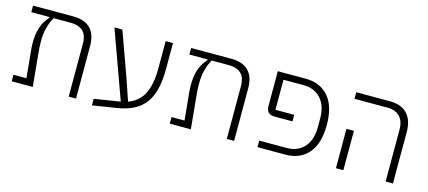

<svg xmlns="http://www.w3.org/2000/svg" viewBox="-51 -1027 3275 1470"><g transform="rotate(15 1586.5 -291.5)"><path d="M62 -52H165L145 -257Q143 -276 142 -292.5Q141 -309 141 -325Q141 -393 155.5 -440.5Q170 -488 193 -517L215 -546V-550H70V-602H388Q480 -602 526 -554.5Q572 -507 572 -416V0H514V-416Q514 -488 479.5 -519Q445 -550 385 -550H247L238 -533Q221 -500 210 -456.5Q199 -413 199 -351Q199 -307 205 -250L229 0H62Z M703 -33 909 -66 715 -602H778L905 -250L963 -80Q1046 -110 1083.5 -184.5Q1121 -259 1121 -387V-602H1179V-397Q1179 -307 1163 -240Q1147 -173 1112.5 -126Q1078 -79 1023.5 -51Q969 -23 892 -11L703 19Z M1315 -52H1418L1398 -257Q1396 -276 1395 -292.5Q1394 -309 1394 -325Q1394 -393 1408.5 -440.5Q1423 -488 1446 -517L1468 -546V-550H1323V-602H1641Q1733 -602 1779 -554.5Q1825 -507 1825 -416V0H1767V-416Q1767 -488 1732.5 -519Q1698 -550 1638 -550H1500L1491 -533Q1474 -500 1463 -456.5Q1452 -413 1452 -351Q1452 -307 1458 -250L1482 0H1315Z M2010 -52H2227Q2315 -52 2366 -109Q2417 -166 2417 -266V-336Q2417 -436 2366 -493Q2315 -550 2227 -550H2069V-312H2218V-260H2074Q2042 -260 2026 -277.5Q2010 -295 2010 -324V-602H2232Q2346 -602 2412.5 -526Q2479 -450 2479 -301Q2479 -152 2412.5 -76Q2346 0 2232 0H2010Z M3026 -410Q3026 -479 2991 -514.5Q2956 -550 2894 -550H2632V-602H2897Q2990 -602 3037 -551.5Q3084 -501 3084 -407V0H3026ZM2632 -312H2691V0H2632Z"/></g></svg>

Font: IBM Plex Sans Hebrew Light
Style: Regular
Weight: 300
Designer: Mike Abbink, Paul van der Laan, Pieter van Rosmalen, Yanek Iontef
Foundry: Bold Monday
Version: Version 1.2